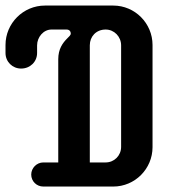

<svg xmlns="http://www.w3.org/2000/svg" viewBox="-51 -684 653 704"><path d="M85 -489.7V-517.6C85 -547.9 108.4 -575.7 137.7 -575.7H192.9C205.1 -575.7 208.5 -566.9 208.5 -561C208.5 -554.7 201.7 -549.8 195.8 -543.5C178.7 -526.4 162.6 -504.4 162.6 -466.8V-88.4H107.9C83.5 -88.4 63.5 -67.9 63.5 -43.9C63.5 -19.5 83 0 107.9 0H364.3C443.8 0 508.3 -64.9 508.3 -144.5V-519C508.3 -598.6 443.8 -663.6 364.3 -663.6H113.8C34.2 -663.6 -30.8 -598.6 -30.8 -519V-489.7C-30.8 -457.5 -5.4 -432.6 26.4 -432.6C59.6 -432.6 85 -457.5 85 -489.7ZM278.3 -518.1C278.3 -549.8 301.3 -575.7 336.4 -575.7C367.7 -575.7 393.1 -549.8 393.1 -517.6V-145.5C393.1 -113.3 367.7 -88.4 336.4 -88.4H278.3Z"/></svg>

Font: Supermercado One
Style: Regular
Weight: 400
Designer: James Grieshaber
Foundry: James Grieshaber
Version: Version 1.002